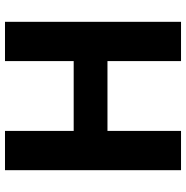

<svg xmlns="http://www.w3.org/2000/svg" viewBox="-8 -738 746 770"><g transform="rotate(-90 365.0 -353.0)"><path d="M67.5 0V-706H225V0ZM505 0V-706H662.5V0ZM161.5 -295V-430.5H556.5V-295Z"/></g></svg>

Font: Marine Company Thin
Style: Regular
Weight: 100
Designer: Rodrigo Fuenzalida
Foundry: fragTYPE
Version: Version 1.000